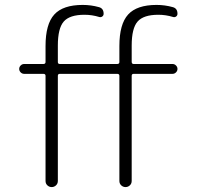

<svg xmlns="http://www.w3.org/2000/svg" viewBox="-20 -760 814 780"><path d="M78 -460Q70 -460 64 -466Q58 -472 58 -480Q58 -488 64 -494Q70 -500 78 -500H156Q165 -500 165 -508V-573Q165 -662 200.5 -701Q236 -740 316 -740Q350 -740 382 -731Q401 -726 401 -704Q401 -697 395.5 -693Q390 -689 383 -691Q354 -700 323 -700Q263 -700 239 -672.5Q215 -645 215 -575V-508Q215 -500 223 -500H456Q465 -500 465 -508V-573Q465 -662 500.5 -701Q536 -740 616 -740Q650 -740 682 -731Q701 -726 701 -704Q701 -697 695.5 -693Q690 -689 683 -691Q654 -700 623 -700Q563 -700 539 -672.5Q515 -645 515 -575V-509Q515 -500 523 -500H681Q689 -500 695 -494Q701 -488 701 -480Q701 -472 695 -466Q689 -460 681 -460H523Q515 -460 515 -452V-25Q515 -14 507.5 -7Q500 0 490 0Q480 0 472.5 -7Q465 -14 465 -25V-452Q465 -460 456 -460H223Q215 -460 215 -452V-25Q215 -14 207.5 -7Q200 0 190 0Q180 0 172.5 -7Q165 -14 165 -25V-452Q165 -460 156 -460Z"/></svg>

Font: Rounded Mplus 1c Light
Style: Regular
Weight: 300
Version: Version 1.059.20150529